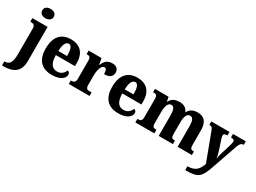

<svg xmlns="http://www.w3.org/2000/svg" viewBox="-72 -1591 3538 2650"><g transform="rotate(30 1697.0 -266.0)"><path d="M170 -624C219 -624 262 -649 262 -698C262 -749 219 -772 170 -772C119 -772 79 -749 79 -698C79 -649 119 -624 170 -624ZM-22 240H-1C149 240 257 187 257 8V-536H14V-480H18C58 -480 91 -471 91 -414V-3C91 133 54 174 -15 174H-22Z M636 10C780 10 836 -54 836 -108C836 -132 820 -148 799 -155C778 -105 741 -67 677 -67C595 -67 552 -125 550 -256H855V-308C855 -467 768 -550 625 -550C471 -550 383 -453 383 -265C383 -91 466 10 636 10ZM691 -322H552C553 -426 583 -482 629 -482C673 -482 691 -423 691 -322Z M904 0H1235V-56H1203C1167 -56 1143 -64 1143 -123V-276C1143 -356 1167 -446 1215 -446C1250 -446 1257 -416 1257 -361C1337 -361 1387 -390 1387 -456C1387 -509 1357 -548 1285 -548C1211 -548 1170 -514 1140 -440H1135L1116 -536H911V-480H915C956 -480 977 -471 977 -412V-128C977 -65 951 -56 908 -56H904Z M1695 10C1839 10 1895 -54 1895 -108C1895 -132 1879 -148 1858 -155C1837 -105 1800 -67 1736 -67C1654 -67 1611 -125 1609 -256H1914V-308C1914 -467 1827 -550 1684 -550C1530 -550 1442 -453 1442 -265C1442 -91 1525 10 1695 10ZM1750 -322H1611C1612 -426 1642 -482 1688 -482C1732 -482 1750 -423 1750 -322Z M1965 0H2268V-56H2265C2223 -56 2202 -65 2202 -121V-306C2202 -387 2222 -459 2274 -459C2322 -459 2337 -410 2337 -325V0H2564V-56H2560C2518 -56 2502 -65 2502 -126V-318C2502 -394 2523 -459 2574 -459C2622 -459 2639 -410 2639 -325V0H2866V-56H2863C2821 -56 2804 -65 2804 -126V-357C2804 -492 2746 -550 2644 -550C2566 -550 2519 -517 2495 -467H2491C2469 -524 2423 -550 2355 -550C2269 -550 2229 -517 2203 -467H2198L2186 -536H1968V-484H1972C2013 -484 2037 -475 2037 -419V-124C2037 -65 2013 -56 1971 -56H1965Z M2890 165V226H2909C3102 226 3137 178 3200 -3L3341 -410C3359 -460 3379 -479 3413 -480H3416V-536H3212V-480H3216C3253 -478 3269 -471 3269 -445C3269 -431 3263 -405 3259 -392L3202 -207C3196 -184 3189 -158 3185 -127C3182 -153 3172 -196 3159 -239L3106 -400C3101 -416 3097 -432 3097 -445C3097 -468 3111 -480 3152 -480H3156V-536H2867V-480H2872C2901 -480 2914 -474 2929 -434L3095 9C3065 100 3021 165 2890 165Z"/></g></svg>

Font: Noto Serif Lao SemiCondensed ExtraBold
Style: Regular
Weight: 800
Width: 4
Designer: Monotype Design Team
Foundry: Monotype Imaging Inc.
Version: Version 2.003